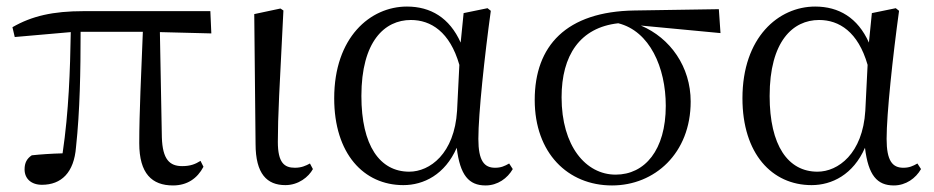

<svg xmlns="http://www.w3.org/2000/svg" viewBox="-20 -551 2852 586"><path d="M508 15C551 15 582 -6 601 -42L592 -60C576 -50 561 -44 536 -44C498 -44 476 -64 474 -132L468 -453L625 -449L622 -517H236C141 -517 77 -502 18 -468L25 -438L196 -453C194 -337 190 -211 171 -83C135 -82 105 -80 77 -77C62 -67 55 -54 55 -34C55 -6 75 13 108 13C167 13 206 -24 212 -102C224 -212 226 -337 226 -454H416C411 -328 405 -205 405 -114C405 -21 444 15 508 15Z M851 14C891 14 922 -11 935 -35L926 -52C913 -45 900 -39 880 -39C848 -39 828 -54 828 -118C828 -196 833 -283 845 -519L836 -525L756 -508L760 -112C760 -20 795 14 851 14Z M1211 14C1273 14 1338 -18 1374 -100C1384 -16 1411 15 1462 15C1499 15 1529 -7 1545 -35L1534 -52C1520 -44 1509 -39 1491 -39C1458 -39 1440 -60 1440 -127C1440 -204 1459 -380 1478 -518L1468 -526L1395 -511L1386 -421C1352 -497 1294 -531 1222 -531C1110 -531 1000 -437 1000 -251C1000 -82 1090 14 1211 14ZM1382 -353 1375 -213C1367 -82 1292 -27 1229 -27C1139 -27 1083 -107 1083 -258C1083 -425 1154 -490 1234 -490C1295 -490 1353 -454 1382 -353Z M1848 15C1978 15 2088 -83 2088 -241C2088 -347 2026 -435 1936 -473L2179 -450L2174 -523L1917 -519C1708 -516 1612 -411 1612 -246C1612 -84 1713 15 1848 15ZM1867 -480C1963 -456 2012 -345 2012 -228C2012 -93 1948 -18 1859 -18C1768 -18 1694 -105 1694 -254C1694 -382 1750 -467 1867 -480Z M2457 14C2519 14 2584 -18 2620 -100C2630 -16 2657 15 2708 15C2745 15 2775 -7 2791 -35L2780 -52C2766 -44 2755 -39 2737 -39C2704 -39 2686 -60 2686 -127C2686 -204 2705 -380 2724 -518L2714 -526L2641 -511L2632 -421C2598 -497 2540 -531 2468 -531C2356 -531 2246 -437 2246 -251C2246 -82 2336 14 2457 14ZM2628 -353 2621 -213C2613 -82 2538 -27 2475 -27C2385 -27 2329 -107 2329 -258C2329 -425 2400 -490 2480 -490C2541 -490 2599 -454 2628 -353Z"/></svg>

Font: Source Han Serif KR
Style: Regular
Weight: 400
Designer: Ryoko NISHIZUKA 西塚涼子 (kana & ideographs); Frank Grießhammer (Latin, Greek & Cyrillic); Wenlong ZHANG 张文龙 (bopomofo); San
Foundry: Adobe
Version: Version 2.001;hotconv 1.1.0;makeotfexe 2.6.0